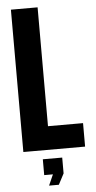

<svg xmlns="http://www.w3.org/2000/svg" viewBox="-64 -838 536 1075"><g transform="rotate(-5 203.5 -300.0)"><path d="M40 0V-800H190V-132H387V0ZM145 139V50H254V139L222 200H167L194 139Z"/></g></svg>

Font: Big Shoulders Display Black
Style: Regular
Weight: 900
Designer: Patric King
Foundry: XO Type Co
Version: Version 1.000; ttfautohint (v1.8.2)